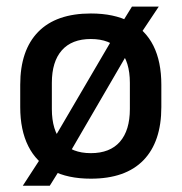

<svg xmlns="http://www.w3.org/2000/svg" viewBox="-20 -544 566 598"><path d="M263 12.5Q191 12.5 142 -13.2Q93 -39 68 -89Q43 -139 43 -210.5V-280Q43 -387.5 99 -444.8Q155 -502 263 -502Q335 -502 384 -476.5Q433 -451 457.8 -401.5Q482.5 -352 482.5 -280V-210.5Q482.5 -102.5 426.8 -45Q371 12.5 263 12.5ZM51 34.5 116 -65.5 137.5 -94 342.5 -444 355.5 -466 391 -523.5H474.5L413.5 -432L391.5 -402L189 -54L175 -29.5L135 34.5ZM263 -67Q322.5 -67 353.5 -102.5Q384.5 -138 384.5 -204.5V-286Q384.5 -352 353.5 -387.2Q322.5 -422.5 263 -422.5Q203.5 -422.5 172.5 -387.2Q141.5 -352 141.5 -286V-204.5Q141.5 -138 172.5 -102.5Q203.5 -67 263 -67Z"/></svg>

Font: Anek Gujarati Medium
Style: Regular
Weight: 500
Designer: Mrunmayee Ghaisas (Gujarati), Yesha Goshar (Latin)
Foundry: Ek Type
Version: Version 1.003